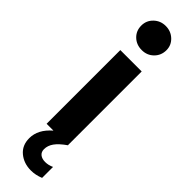

<svg xmlns="http://www.w3.org/2000/svg" viewBox="-345 -777 991 991"><g transform="rotate(45 150.5 -282.0)"><path d="M72 -538H228V-1L229 0Q189 28 172 52Q155 76 155 102Q155 123 169 134Q183 145 206 145Q230 145 253 134V214Q219 228 185 228Q133 228 97 198Q61 168 61 116Q61 52 122 0H72ZM59 -704Q59 -741 85.5 -766.5Q112 -792 150 -792Q188 -792 214.5 -767Q241 -742 241 -706Q241 -668 215 -642Q189 -616 150 -616Q111 -616 85 -641Q59 -666 59 -704Z"/></g></svg>

Font: Chess Sans
Style: Bold
Weight: 700
Designer: Wolf Bōese
Foundry: Wolf Bōese
Version: Version 7.223